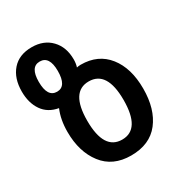

<svg xmlns="http://www.w3.org/2000/svg" viewBox="-191 -899 983 1040"><g transform="rotate(-30 300.5 -379.0)"><path d="M330 10Q447 10 507 -67Q567 -144 567 -272Q567 -400 506.5 -476.5Q446 -553 338 -553Q324 -553 313 -550Q320 -571 320 -597Q320 -674 275 -721Q230 -768 155 -768Q76 -768 32.5 -718.5Q-11 -669 -11 -586Q-11 -515 22 -467Q55 -419 119 -408Q94 -350 94 -273Q94 -149 155 -69.5Q216 10 330 10ZM155 -490Q95 -490 95 -586Q95 -679 154 -679Q214 -679 214 -586Q214 -490 155 -490ZM331 -89Q217 -89 217 -272Q217 -453 330 -453Q444 -453 444 -272Q444 -89 331 -89Z"/></g></svg>

Font: Noto Sans Georgian SemiCondensed Semi
Style: Regular
Weight: 600
Width: 4
Designer: Monotype Design Team
Foundry: Monotype Imaging Inc.
Version: Version 1.901